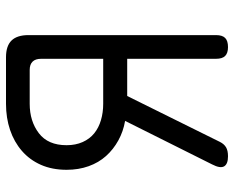

<svg xmlns="http://www.w3.org/2000/svg" viewBox="-90 -680 780 640"><g transform="rotate(-90 300.0 -360.0)"><path d="M424 -406V-613Q424 -632 414.5 -641.5Q405 -651 387 -651H274Q216 -651 176 -620.5Q136 -590 136 -528Q136 -498 146.5 -474.5Q157 -451 175.5 -436Q194 -421 219.5 -413.5Q245 -406 274 -406ZM217 -333Q182 -339 152 -355.5Q122 -372 100 -396.5Q78 -421 66 -454.5Q54 -488 54 -528Q54 -576 70.5 -613.5Q87 -651 117 -677Q147 -703 187 -716.5Q227 -730 274 -730H429Q467 -730 485 -711.5Q503 -693 503 -655V-30Q503 -9 493.5 0.5Q484 10 463 10Q443 10 433.5 0.5Q424 -9 424 -30V-326H300L147 -17Q140 -3 129 3.5Q118 10 99 10Q73 10 65.5 -3Q58 -16 72 -43Z"/></g></svg>

Font: Maple Mono NL Light
Style: Regular
Weight: 300
Monospace: yes
Designer: subframe7536
Version: Version 7.000